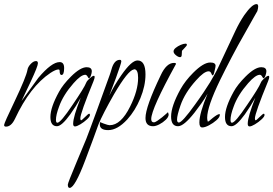

<svg xmlns="http://www.w3.org/2000/svg" viewBox="-40 -610 1334 937"><path d="M-11 8Q-20 8 -20 0Q-20 -9 32 -117Q88 -235 94 -269Q96 -283 109.5 -297.5Q123 -312 136 -312Q145 -312 145 -301Q145 -287 110 -212L65 -117Q99 -164 119.5 -192Q140 -220 147 -230Q212 -307 251 -307Q273 -307 273 -278Q273 -244 260 -244Q251 -244 251 -265Q251 -271 245 -271Q232 -271 206 -254Q107 -188 33 -30Q15 8 -11 8Z M326 7Q317 7 317 -6Q317 -40 354 -133Q332 -93 303 -52Q261 6 238 6Q206 6 206 -39Q206 -86 248 -162Q267 -197 306 -236Q352 -282 383 -282Q408 -282 408 -262Q408 -254 403.5 -241Q399 -228 393 -228Q392 -228 387 -237Q382 -245 376 -245Q355 -245 319 -204Q268 -146 248 -89Q233 -49 233 -25Q233 -11 240 -11Q256 -11 314 -98Q342 -139 359 -166.5Q376 -194 381 -207Q384 -215 397.5 -227.5Q411 -240 418 -240Q422 -240 422 -234Q422 -228 416 -213Q352 -57 352 -32Q352 -23 356 -23Q359 -23 375 -39Q391 -55 395 -55Q399 -55 399 -49Q399 -41 384.5 -27.5Q370 -14 352.5 -3.5Q335 7 326 7Z M300 307Q291 307 291 291Q291 283 333 183L381 68Q388 51 400.5 16.5Q413 -18 432 -69L495 -243Q497 -248 500 -258Q503 -268 507 -281Q520 -318 545 -318Q552 -318 552 -310Q552 -302 526 -230L493 -143Q517 -193 552 -243Q602 -315 631 -315Q670 -315 670 -247Q670 -191 645 -130.5Q620 -70 581 -27Q533 25 488 25Q447 25 447 -3Q447 -12 450 -14Q450 -15 453 -15Q453 -15 452.5 -15Q452 -15 450 -14Q450 -13 466 -7Q477 -3 484 -1Q491 1 495 1Q550 1 595 -90Q634 -168 634 -230Q634 -272 615 -272Q614 -271 612 -271H613Q585 -267 517 -151Q489 -102 470 -65Q451 -28 441 -4Q431 25 414.5 69Q398 113 376 172Q325 307 300 307Z M839 -331Q830 -331 818.5 -340.5Q807 -350 807 -359Q807 -368 817.5 -376.5Q828 -385 842 -391Q856 -397 866 -397Q872 -397 872 -391Q872 -387 861 -376Q849 -364 848 -362L847 -344Q847 -331 839 -331ZM707 6Q670 6 670 -34Q670 -88 744 -242Q772 -303 809 -303Q819 -303 819 -298Q698 -78 698 -29Q698 -13 711 -13Q717 -13 728 -20.5Q739 -28 751 -37.5Q763 -47 771 -54.5Q779 -62 779 -62Q781 -62 783 -51Q783 -39 769 -25.5Q755 -12 737.5 -3Q720 6 707 6Z M947 12Q933 12 933 -12Q933 -57 973 -153Q959 -128 942.5 -105Q926 -82 909 -60Q857 6 829 6Q795 6 795 -41Q795 -92 841 -175Q864 -216 903 -255Q953 -305 986 -305Q1012 -305 1012 -289Q1012 -283 1007 -263Q1003 -242 997 -242Q995 -242 991 -252Q987 -262 978 -262Q956 -262 917 -218Q862 -157 841 -96Q824 -47 824 -27Q824 -12 833 -12Q849 -12 912 -100Q936 -133 954 -160Q972 -187 985 -208Q996 -227 1006.5 -245.5Q1017 -264 1026 -283L1110 -462Q1129 -502 1152 -536Q1190 -590 1212 -590Q1220 -590 1220 -578Q1220 -571 1216 -556Q1215 -555 1200 -528Q1185 -501 1155 -448Q1120 -387 1090 -329.5Q1060 -272 1034 -219Q971 -89 971 -35Q971 -25 974 -17Q974 -16 975 -16Q977 -16 999 -35Q1022 -53 1030 -53Q1032 -53 1033 -52V-50Q1033 -38 1016.5 -23.5Q1000 -9 980 1.5Q960 12 947 12Z M1178 7Q1169 7 1169 -6Q1169 -40 1206 -133Q1184 -93 1155 -52Q1113 6 1090 6Q1058 6 1058 -39Q1058 -86 1100 -162Q1119 -197 1158 -236Q1204 -282 1235 -282Q1260 -282 1260 -262Q1260 -254 1255.5 -241Q1251 -228 1245 -228Q1244 -228 1239 -237Q1234 -245 1228 -245Q1207 -245 1171 -204Q1120 -146 1100 -89Q1085 -49 1085 -25Q1085 -11 1092 -11Q1108 -11 1166 -98Q1194 -139 1211 -166.5Q1228 -194 1233 -207Q1236 -215 1249.5 -227.5Q1263 -240 1270 -240Q1274 -240 1274 -234Q1274 -228 1268 -213Q1204 -57 1204 -32Q1204 -23 1208 -23Q1211 -23 1227 -39Q1243 -55 1247 -55Q1251 -55 1251 -49Q1251 -41 1236.5 -27.5Q1222 -14 1204.5 -3.5Q1187 7 1178 7Z"/></svg>

Font: Petemoss
Style: Regular
Weight: 400
Designer: Robert E. Leuschke
Foundry: Robert E. Leuschke
Version: Version 1.010; ttfautohint (v1.8.3)